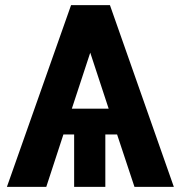

<svg xmlns="http://www.w3.org/2000/svg" viewBox="-20 -731 700 751"><path d="M7 0H161L228 -205H270V0H392V-205H438L506 0H660L410 -711H258ZM261 -306 333 -525 405 -306Z"/></svg>

Font: Aerodynamic
Style: Regular
Weight: 500
Designer: Google
Version: Version 2.000980; 2014